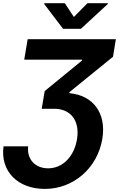

<svg xmlns="http://www.w3.org/2000/svg" viewBox="-24 -974 750 1209"><path d="M153.4 -52.6H-1.8C-23.1 104.4 87.4 215.6 258.5 215.6C440 215.6 590.2 83.1 620.4 -100.1C647 -259.9 563.2 -374.6 412.6 -387.1L413.7 -394.2L687.5 -616.5L705.6 -727.3H150.2L128.6 -598.4H492.9L492.2 -592.7L257.5 -400.6L238.6 -289.1H317.5C419.7 -289.1 480.1 -215.9 460.9 -97.3C443.9 7.8 373.6 85.9 279.1 85.9C198.2 85.9 144.2 29.8 153.4 -52.6ZM254.3 -948.9 372.9 -792.6H485.4L654.8 -948.9L655.5 -953.8H526.6L441.1 -867.2L384.2 -953.8H255Z"/></svg>

Font: Magic Ui Pro
Style: Bold Italic
Weight: 700
Italic angle: -9.39999°
Designer: Stefan Endress, Andreas Faust
Version: Version 1.000;FEAKit 1.0